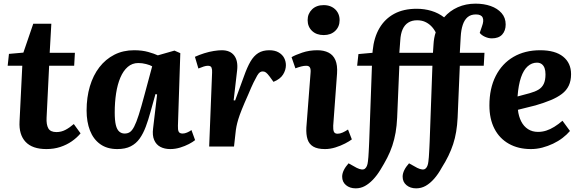

<svg xmlns="http://www.w3.org/2000/svg" viewBox="-20 -802 3183 1051"><path d="M29 -507 108 -514 162 -672H261L252 -513H390L386 -442H249L235 -158Q233 -120 244.5 -99.5Q256 -79 289 -79Q315 -79 338 -91Q361 -103 384 -123L421 -72Q401 -48 373 -28.5Q345 -9 310 2.5Q275 14 234 14Q157 14 120 -25.5Q83 -65 87 -137L102 -442H22Z M954 -114Q953 -92 958 -81.5Q963 -71 980 -71Q991 -71 1004 -76.5Q1017 -82 1028 -90L1048 -35Q1036 -25 1014 -13.5Q992 -2 965.5 6Q939 14 912 14Q881 14 858 2Q835 -10 824 -35.5Q813 -61 818 -99L840 -285L831 -287L804 -190Q792 -146 778 -108.5Q764 -71 744.5 -43.5Q725 -16 695.5 -1Q666 14 622 14Q566 14 528.5 -13Q491 -40 472.5 -87.5Q454 -135 454 -197Q454 -269 472 -329.5Q490 -390 524 -434Q558 -478 606 -502.5Q654 -527 714 -527Q758 -527 791.5 -517.5Q825 -508 844 -499L935 -525L967 -511ZM662 -71Q679 -71 691 -79Q703 -87 714.5 -109Q726 -131 739.5 -173Q753 -215 771 -283L813 -439Q801 -446 779.5 -451.5Q758 -457 737 -457Q704 -457 679.5 -436Q655 -415 639 -377.5Q623 -340 615.5 -291Q608 -242 608 -187Q608 -143 614 -118Q620 -93 632.5 -82Q645 -71 662 -71Z M1141 -405Q1142 -421 1138 -431.5Q1134 -442 1118 -442Q1108 -442 1095.5 -438Q1083 -434 1066 -427L1047 -491Q1071 -502 1098 -510.5Q1125 -519 1150.5 -523Q1176 -527 1194 -527Q1240 -527 1262 -498Q1284 -469 1278 -417L1259 -253L1267 -252L1316 -386Q1333 -434 1351 -465Q1369 -496 1393.5 -511.5Q1418 -527 1454 -527Q1485 -527 1505.5 -515Q1526 -503 1535.5 -484.5Q1545 -466 1545 -445Q1545 -419 1529.5 -394Q1514 -369 1477 -354L1456 -383Q1444 -399 1436 -405Q1428 -411 1418 -411Q1410 -411 1403 -406.5Q1396 -402 1388 -388.5Q1380 -375 1368 -350.5Q1356 -326 1339 -285Q1317 -236 1304 -203.5Q1291 -171 1284.5 -149.5Q1278 -128 1274.5 -110.5Q1271 -93 1269 -72L1261 0H1125Z M1680 -403Q1682 -423 1676.5 -432.5Q1671 -442 1657 -442Q1644 -442 1630 -438.5Q1616 -435 1597 -428L1576 -489Q1596 -501 1634.5 -514Q1673 -527 1717 -527Q1753 -527 1778.5 -514Q1804 -501 1816 -473Q1828 -445 1825 -400L1804 -114Q1803 -93 1807.5 -81.5Q1812 -70 1828 -70Q1841 -70 1855.5 -76.5Q1870 -83 1885 -93L1906 -39Q1893 -29 1869 -16.5Q1845 -4 1816 5Q1787 14 1759 14Q1718 14 1695 0.5Q1672 -13 1663.5 -39.5Q1655 -66 1657 -104ZM1664 -692Q1664 -727 1688 -750.5Q1712 -774 1752 -774Q1778 -774 1797.5 -763.5Q1817 -753 1828 -734.5Q1839 -716 1839 -692Q1839 -656 1815 -633Q1791 -610 1752 -610Q1712 -610 1688 -633Q1664 -656 1664 -692Z M1927 229Q1895 229 1874 211.5Q1853 194 1853 165Q1853 148 1862 129.5Q1871 111 1888 92L1933 117Q1964 132 1977.5 121.5Q1991 111 1994 82Q1996 69 1996.5 57.5Q1997 46 1998 33Q1999 20 1999.5 5Q2000 -10 2001 -28L2016 -442H1935L1942 -506L2019 -513L2020 -525Q2027 -597 2057 -648Q2087 -699 2138 -726.5Q2189 -754 2261 -754Q2303 -754 2341.5 -742.5Q2380 -731 2411 -707Q2442 -743 2486 -762.5Q2530 -782 2583 -782Q2629 -782 2666 -769Q2703 -756 2725.5 -730.5Q2748 -705 2748 -668Q2748 -634 2729 -613Q2710 -592 2672 -592Q2654 -592 2635 -600.5Q2616 -609 2606 -622L2618 -657Q2630 -689 2622 -706Q2614 -723 2585 -723Q2557 -723 2539.5 -708Q2522 -693 2513 -665.5Q2504 -638 2502 -602L2497 -513H2632L2628 -442H2497L2485 -158Q2483 -117 2477 -81Q2471 -45 2460.5 -13Q2450 19 2434.5 51Q2419 83 2398 116Q2379 151 2356.5 176.5Q2334 202 2310 215.5Q2286 229 2258 229Q2226 229 2205 211.5Q2184 194 2184 165Q2184 148 2193 129.5Q2202 111 2219 92L2264 117Q2295 132 2308.5 121.5Q2322 111 2325 82Q2327 69 2327.5 57.5Q2328 46 2329 33Q2330 20 2330.5 5Q2331 -10 2332 -28L2347 -442H2166L2154 -158Q2152 -114 2145.5 -76.5Q2139 -39 2127.5 -4.5Q2116 30 2099.5 62Q2083 94 2062 128Q2043 159 2021.5 181.5Q2000 204 1977 216.5Q1954 229 1927 229ZM2166 -513H2350L2353 -558Q2354 -577 2357 -593.5Q2360 -610 2365 -625Q2354 -646 2339 -660.5Q2324 -675 2305.5 -683Q2287 -691 2263 -691Q2235 -691 2215 -678.5Q2195 -666 2184 -641.5Q2173 -617 2171 -580Z M2937 -527Q3019 -527 3062.5 -492Q3106 -457 3106 -396Q3106 -360 3093.5 -333.5Q3081 -307 3056 -288Q3031 -269 2995 -254Q2959 -239 2911 -225L2815 -201Q2819 -165 2833 -137.5Q2847 -110 2870.5 -95Q2894 -80 2925 -80Q2948 -80 2970 -87Q2992 -94 3014.5 -108Q3037 -122 3059 -141L3100 -85Q3083 -65 3059.5 -47Q3036 -29 3007.5 -15.5Q2979 -2 2948.5 6Q2918 14 2886 14Q2817 14 2765.5 -15Q2714 -44 2686.5 -97.5Q2659 -151 2659 -225Q2659 -318 2693.5 -386Q2728 -454 2790.5 -490.5Q2853 -527 2937 -527ZM2966 -395Q2966 -415 2961 -429Q2956 -443 2945.5 -451Q2935 -459 2919 -459Q2891 -459 2868.5 -439Q2846 -419 2832 -378.5Q2818 -338 2813 -274L2880 -292Q2909 -300 2928 -311.5Q2947 -323 2956.5 -343Q2966 -363 2966 -395Z"/></svg>

Font: Literata 18pt
Style: Bold Italic
Weight: 700
Italic angle: -2°
Designer: Latin by Veronika Burian and Jose Scaglione. Greek by Irene Vlachou. Cyrillic by Vera Evstafieva
Foundry: TypeTogether
Version: Version 3.103;gftools[0.9.29]